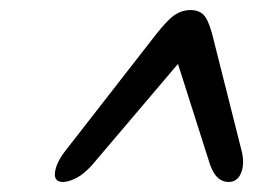

<svg xmlns="http://www.w3.org/2000/svg" viewBox="-20 -734 505 383"><path d="M461.5 -435Q468.5 -408.5 461.2 -389.8Q454 -371 436 -371Q424.5 -371 415.5 -378.5Q406.5 -386 399.5 -404L335 -606.5L163 -404Q146.5 -386 131.5 -378.5Q116.5 -371 105.5 -371Q87 -371 89.8 -391Q92.5 -411 113 -436.5L292.5 -667Q315.5 -696 329.8 -705Q344 -714 360 -714Q376 -714 385.5 -705Q395 -696 403 -667Z"/></svg>

Font: Fraunces 72pt SuperSoft
Style: Italic
Weight: 400
Italic angle: -16°
Version: Version 1.000;[b76b70a41]